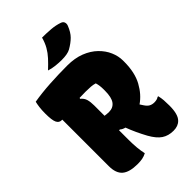

<svg xmlns="http://www.w3.org/2000/svg" viewBox="-280 -1040 1160 1160"><g transform="rotate(-45 300.0 -460.0)"><path d="M264 -7Q247 2 229 5.5Q211 9 188 9Q118 9 86.5 -18Q55 -45 55 -105V-503Q52 -503 50 -503Q28 -503 18 -524.5Q8 -546 8 -601Q8 -632 11 -654.5Q14 -677 18 -693Q83 -704 157.5 -708.5Q232 -713 307 -713Q371 -713 419.5 -694Q468 -675 501 -643Q534 -611 550.5 -572.5Q567 -534 567 -496V-486Q567 -394 533.5 -333Q500 -272 450 -238Q456 -228 463 -218Q476 -198 490 -190.5Q504 -183 522 -183Q546 -183 559 -193H565Q570 -171 571.5 -152Q573 -133 573 -105Q573 -30 545 -3Q523 20 483 20Q440 20 409 -0.5Q378 -21 350 -71Q332 -104 317.5 -135.5Q303 -167 291 -199Q271 -204 259 -215H252V-132Q252 -60 264 -7ZM252 -427V-339Q270 -336 288 -336Q323 -336 342 -361.5Q361 -387 361 -445V-456Q361 -473 359 -487.5Q357 -502 353 -515Q337 -520 318 -521.5Q299 -523 274 -523Q248 -523 222 -522L220 -516Q240 -500 246 -478.5Q252 -457 252 -427ZM319 -940Q356 -940 393.5 -937Q431 -934 462 -923Q477 -918 481 -906Q485 -894 480 -881Q464 -840 441 -817Q418 -794 383 -774Q358 -760 307 -760Q285 -760 256.5 -763Q228 -766 204 -774Q234 -802 256 -826Q278 -850 293.5 -877Q309 -904 319 -940Z"/></g></svg>

Font: Recursive Mn Csl St Blk
Style: Regular
Weight: 900
Monospace: yes
Version: Version 1.079;hotconv 1.0.112;makeotfexe 2.5.65598; ttfautoh